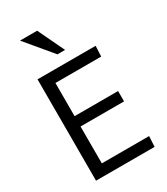

<svg xmlns="http://www.w3.org/2000/svg" viewBox="-236 -1084 1029 1185"><g transform="rotate(-30 279.0 -491.5)"><path d="M268.6 -794.4 110.8 -983.4H232.9L323.2 -794.4ZM85 0V-722.2H499L495.6 -647.5H169.4V-411.1H479.5V-337.4H169.4V-74.7H506.3L502.4 0Z"/></g></svg>

Font: Oxygen-Regular
Style: Regular
Weight: 400
Designer: Vernon Adams
Foundry: Vernon Adams
Version: Version Release 0.2.3 webfont; ttfautohint (v0.93.3-1d66) -l